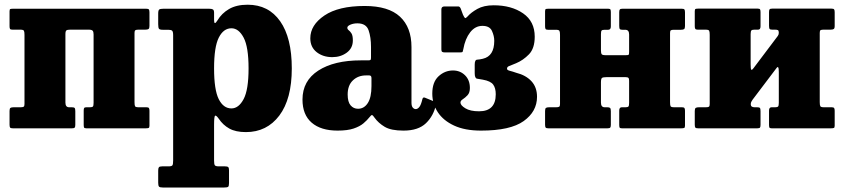

<svg xmlns="http://www.w3.org/2000/svg" viewBox="-20 -558 3671 835"><path d="M264.5 -112Q264.5 -91.5 280.5 -91.5H292Q301.5 -91.5 304.5 -88.5Q307.5 -85.5 307.5 -74.5V-15Q307.5 -6 304.8 -3Q302 0 293.5 0H35.5Q26.5 0 24 -3.2Q21.5 -6.5 21.5 -16V-75.5Q21.5 -86 25.5 -88.8Q29.5 -91.5 39.5 -91.5H69.5Q79 -91.5 82.8 -93.8Q86.5 -96 86.5 -105.5V-406.5Q86.5 -419.5 84 -424.2Q81.5 -429 68.5 -429H34.5Q26 -429 23.8 -432Q21.5 -435 21.5 -444V-509Q21.5 -517.5 25 -518.8Q28.5 -520 37 -520H616Q625 -520 627.5 -516.8Q630 -513.5 630 -504V-445Q630 -434.5 625.8 -431.8Q621.5 -429 612 -429H582Q572 -429 568.5 -426.5Q565 -424 565 -415V-114Q565 -101 567.2 -96.2Q569.5 -91.5 583 -91.5H617Q625 -91.5 627.5 -88.2Q630 -85 630 -76.5V-11Q630 -3 626.2 -1.5Q622.5 0 614.5 0H355Q347 0 345.5 -3.8Q344 -7.5 344 -15.5V-77Q344 -85.5 346.2 -88.5Q348.5 -91.5 356 -91.5H371.5Q381 -91.5 384 -94.8Q387 -98 387 -111V-408.5Q387 -420 382.8 -424.5Q378.5 -429 366.5 -429H285Q273 -429 268.8 -425.8Q264.5 -422.5 264.5 -409.5Z M668 -453V-499Q668 -513.5 672.8 -516.8Q677.5 -520 691 -520H889.5Q900.5 -520 905.8 -517Q911 -514 911 -502.5V-471Q911 -445.5 925.5 -469Q944 -500 976.2 -518.8Q1008.5 -537.5 1057 -537.5Q1148 -537.5 1198.5 -465.5Q1249 -393.5 1249 -260.5Q1249 -127.5 1194.8 -55.5Q1140.5 16.5 1049.5 16.5Q1005 16.5 977.2 1Q949.5 -14.5 931.5 -41.5Q921 -56.5 916 -55Q911 -53.5 911 -16V140.5Q911 156.5 914.5 161Q918 165.5 932.5 165.5H958.5Q968.5 165.5 972.2 168.5Q976 171.5 976 182.5V238Q976 251.5 972 254.5Q968 257.5 954 257.5H688.5Q675 257.5 671.5 253.5Q668 249.5 668 236.5V184Q668 173.5 671 169.5Q674 165.5 685 165.5H712.5Q726.5 165.5 729.8 161Q733 156.5 733 140V-404.5Q733 -420.5 728.5 -424.5Q724 -428.5 712 -428.5H688Q675 -428.5 671.5 -432.8Q668 -437 668 -453ZM911 -260.5Q911 -167.5 931.2 -127Q951.5 -86.5 986.5 -86.5Q1018 -86.5 1039.5 -127Q1061 -167.5 1061 -260.5Q1061 -354 1039.5 -394.5Q1018 -435 986.5 -435Q952 -435 931.5 -394.5Q911 -354 911 -260.5Z M1295.5 -125Q1295.5 -206.5 1364.2 -251Q1433 -295.5 1549.5 -295.5H1580.5Q1589.5 -295.5 1591.5 -297.5Q1593.5 -299.5 1593.5 -308.5V-354Q1593.5 -396 1583 -426.2Q1572.5 -456.5 1534.5 -456.5Q1517.5 -456.5 1504 -450.8Q1490.5 -445 1490.5 -437.5Q1490.5 -431 1496.5 -426.5Q1502.5 -422 1508.5 -412.8Q1514.5 -403.5 1514.5 -382Q1514.5 -348.5 1488 -329Q1461.5 -309.5 1425 -309.5Q1385 -309.5 1357.2 -331.2Q1329.5 -353 1329.5 -391.5Q1329.5 -449 1390.8 -490.5Q1452 -532 1566 -532Q1669.5 -532 1719.5 -485.5Q1769.5 -439 1769.5 -353.5V-111.5Q1769.5 -96.5 1775.2 -90Q1781 -83.5 1788 -83.5Q1796 -83.5 1803.5 -92.5Q1811 -101.5 1817 -127Q1819.5 -137 1828.5 -133L1872.5 -115Q1878 -113 1876 -103Q1866 -54.5 1832.5 -22.2Q1799 10 1735 10H1734.5Q1680.5 10 1653 -6.5Q1625.5 -23 1609 -46Q1602 -56.5 1598.2 -57.5Q1594.5 -58.5 1587.5 -49Q1576.5 -35 1560.5 -21.5Q1544.5 -8 1517.8 1Q1491 10 1448 10Q1375.5 10 1335.5 -24.5Q1295.5 -59 1295.5 -125ZM1492 -147Q1492 -114.5 1504.8 -99.8Q1517.5 -85 1537 -85Q1563.5 -85 1579.5 -109.8Q1595.5 -134.5 1595.5 -183.5V-218.5Q1595.5 -230 1586 -230H1571.5Q1537.5 -230 1514.8 -208.5Q1492 -187 1492 -147Z M1860 -151Q1860 -201 1887.2 -226.2Q1914.5 -251.5 1950 -251.5Q1981 -251.5 2002.2 -230.8Q2023.5 -210 2023.5 -175.5Q2023.5 -154.5 2013.2 -143.8Q2003 -133 1992.8 -126.5Q1982.5 -120 1982.5 -112Q1982.5 -100 2003.8 -87Q2025 -74 2063.5 -74Q2136 -74 2136 -148Q2136 -175 2124.8 -190.2Q2113.5 -205.5 2080 -211.5Q2065 -214 2054.8 -215.8Q2044.5 -217.5 2044.5 -239.5V-277Q2044.5 -298 2055 -298.5Q2065.5 -299 2080 -302.5Q2129.5 -314 2129.5 -380.5Q2129.5 -401.5 2119.5 -423.5Q2109.5 -445.5 2078 -445.5Q2046.5 -445.5 2024.8 -417.5Q2003 -389.5 1995 -344.5Q1993.5 -336.5 1992.2 -333.2Q1991 -330 1981 -330H1915.5Q1906.5 -330 1903 -332.5Q1899.5 -335 1899.5 -343V-517Q1899.5 -530 1913 -530H1973Q1979.5 -530 1983.5 -521L1993.5 -494Q1999.5 -481 2002.5 -479.5Q2005.5 -478 2013 -486Q2028 -503.5 2056 -519.2Q2084 -535 2127 -535Q2204 -535 2254.8 -500Q2305.5 -465 2305.5 -398.5Q2305.5 -347.5 2280.5 -321.8Q2255.5 -296 2224.5 -283Q2201 -273.5 2193 -270.2Q2185 -267 2185 -259Q2185 -253 2197.2 -250Q2209.5 -247 2225 -241.5Q2267 -231 2291.2 -204.8Q2315.5 -178.5 2315.5 -137Q2315.5 -73 2257.5 -31.5Q2199.5 10 2072 10Q2002 10 1955 -11.8Q1908 -33.5 1884 -70Q1860 -106.5 1860 -151Z M2894 -114Q2894 -101 2896.2 -96.2Q2898.5 -91.5 2912 -91.5H2946Q2954 -91.5 2956.5 -88.2Q2959 -85 2959 -76.5V-11Q2959 -3 2955.2 -1.5Q2951.5 0 2943.5 0H2684Q2676 0 2674.5 -3.8Q2673 -7.5 2673 -15.5V-77Q2673 -91.5 2684 -91.5H2700.5Q2710 -91.5 2713 -94.8Q2716 -98 2716 -111V-207Q2716 -216 2713 -219.2Q2710 -222.5 2700.5 -222.5H2618Q2603 -222.5 2598.2 -219.2Q2593.5 -216 2593.5 -199.5V-112Q2593.5 -91.5 2609.5 -91.5H2621.5Q2630 -91.5 2633.2 -88.5Q2636.5 -85.5 2636.5 -74.5V-15Q2636.5 -6 2633.8 -3Q2631 0 2622.5 0H2364.5Q2355.5 0 2353 -3.2Q2350.5 -6.5 2350.5 -16V-75.5Q2350.5 -86 2354.5 -88.8Q2358.5 -91.5 2368.5 -91.5H2398.5Q2408 -91.5 2411.8 -93.8Q2415.5 -96 2415.5 -105.5V-406Q2415.5 -419 2413 -423.8Q2410.5 -428.5 2397.5 -428.5H2363.5Q2355 -428.5 2352.8 -431.8Q2350.5 -435 2350.5 -443.5V-509Q2350.5 -517.5 2354 -518.8Q2357.5 -520 2366 -520H2625.5Q2633 -520 2634.8 -516.5Q2636.5 -513 2636.5 -504.5V-443Q2636.5 -428.5 2625 -428.5H2609.5Q2599.5 -428.5 2596.5 -425.2Q2593.5 -422 2593.5 -409V-339.5Q2593.5 -326.5 2596.8 -322.2Q2600 -318 2613.5 -318H2701Q2712 -318 2714 -319.8Q2716 -321.5 2716 -333V-408Q2716 -428.5 2699.5 -428.5H2687Q2678.5 -428.5 2675.8 -431.5Q2673 -434.5 2673 -445.5V-505Q2673 -514 2675.8 -517Q2678.5 -520 2687 -520H2945Q2954 -520 2956.5 -516.8Q2959 -513.5 2959 -504V-444.5Q2959 -434 2954.8 -431.2Q2950.5 -428.5 2941 -428.5H2911Q2901 -428.5 2897.5 -426.2Q2894 -424 2894 -414.5Z M3545 -114Q3545 -101 3547.5 -96.2Q3550 -91.5 3563 -91.5H3597Q3605 -91.5 3607.5 -88.2Q3610 -85 3610 -76.5V-11Q3610 -3 3606.2 -1.5Q3602.5 0 3594.5 0H3335.5Q3327.5 0 3326 -3.8Q3324.5 -7.5 3324.5 -15.5V-77Q3324.5 -91.5 3335.5 -91.5H3351.5Q3360.5 -91.5 3363.8 -94.8Q3367 -98 3367 -111V-245Q3367 -276 3357 -262L3253 -124.5Q3250.5 -121 3247.8 -116Q3245 -111 3245 -104.5Q3245 -91.5 3261.5 -91.5H3273Q3282 -91.5 3284.8 -88.5Q3287.5 -85.5 3287.5 -74.5V-15Q3287.5 -6 3285 -3Q3282.5 0 3273.5 0H3015.5Q3006.5 0 3004 -3.2Q3001.5 -6.5 3001.5 -16V-75.5Q3001.5 -86 3005.8 -88.8Q3010 -91.5 3019.5 -91.5H3049.5Q3059.5 -91.5 3063 -93.8Q3066.5 -96 3066.5 -105.5V-406.5Q3066.5 -419.5 3064.2 -424.2Q3062 -429 3048.5 -429H3014.5Q3006.5 -429 3004 -432.2Q3001.5 -435.5 3001.5 -444V-509.5Q3001.5 -518 3005.2 -519.2Q3009 -520.5 3017 -520.5H3275.5Q3283.5 -520.5 3285.5 -517Q3287.5 -513.5 3287.5 -505V-443.5Q3287.5 -429 3277 -429H3261Q3251.5 -429 3248 -425.8Q3244.5 -422.5 3244.5 -409.5V-278.5Q3244.5 -259 3247 -255.2Q3249.5 -251.5 3257 -261.5L3362.5 -401.5Q3367 -407.5 3367 -415.5Q3367 -425 3363 -427Q3359 -429 3350.5 -429H3338.5Q3330 -429 3327.2 -432Q3324.5 -435 3324.5 -446V-505.5Q3324.5 -514.5 3327 -517.5Q3329.5 -520.5 3338.5 -520.5H3596Q3605 -520.5 3607.5 -517.2Q3610 -514 3610 -504.5V-445Q3610 -434.5 3605.8 -431.8Q3601.5 -429 3592 -429H3562Q3552 -429 3548.5 -426.8Q3545 -424.5 3545 -415Z"/></svg>

Font: Besley* Narrow Heavy
Style: Regular
Weight: 800
Width: 4
Designer: Owen Earl
Foundry: indestructible type*
Version: Version 3.000; ttfautohint (v1.8.3)